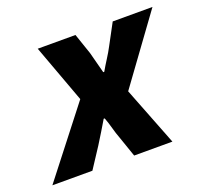

<svg xmlns="http://www.w3.org/2000/svg" viewBox="-132 -608 766 717"><g transform="rotate(-20 250.5 -249.0)"><path d="M-39 0 169 -267 84 -498H234L262 -416Q267 -395 273 -374Q279 -353 284 -332H288Q300 -353 313.5 -374Q327 -395 338 -416L382 -498H540L347 -233L438 0H286L258 -81Q250 -102 244 -124.5Q238 -147 230 -168H226Q214 -147 200.5 -125.5Q187 -104 173 -81L120 0Z"/></g></svg>

Font: Source Sans 3 ExtraBold
Style: Italic
Weight: 800
Italic angle: -11°
Version: Version 3.052;hotconv 1.1.0;makeotfexe 2.6.0